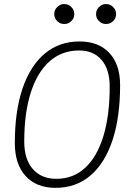

<svg xmlns="http://www.w3.org/2000/svg" viewBox="-20 -905 626 935"><path d="M250.5 9.8Q157.2 9.8 104.7 -47.9Q52.2 -105.5 52.2 -208Q52.2 -363.8 89.8 -474.4Q127.4 -585 198 -644Q268.6 -703.1 367.2 -703.1Q460.4 -703.1 512.7 -647Q564.9 -590.8 564.9 -490.7Q564.9 -333.5 527.6 -221.4Q490.2 -109.4 419.9 -49.8Q349.6 9.8 250.5 9.8ZM254.9 -34.2Q336.4 -34.2 394.5 -87.6Q452.6 -141.1 483.4 -241.7Q514.2 -342.3 514.2 -483.4Q514.2 -566.4 474.9 -612.8Q435.5 -659.2 365.2 -659.2Q281.2 -659.2 221.4 -606.2Q161.6 -553.2 129.9 -454.1Q98.1 -355 98.1 -215.3Q98.1 -129.9 139.6 -82Q181.2 -34.2 254.9 -34.2ZM293 -788.1Q272.9 -788.1 258.5 -802.2Q244.1 -816.4 244.1 -836.4Q244.1 -856.4 258.5 -870.8Q272.9 -885.3 293 -885.3Q313 -885.3 327.4 -870.8Q341.8 -856.4 341.8 -836.4Q341.8 -816.4 327.4 -802.2Q313 -788.1 293 -788.1ZM496.6 -788.1Q476.6 -788.1 462.2 -802.2Q447.8 -816.4 447.8 -836.4Q447.8 -856.4 462.2 -870.8Q476.6 -885.3 496.6 -885.3Q516.6 -885.3 531 -870.8Q545.4 -856.4 545.4 -836.4Q545.4 -816.4 531 -802.2Q516.6 -788.1 496.6 -788.1Z"/></svg>

Font: Cascadia Code NF ExtraLight
Style: Italic
Weight: 200
Italic angle: -10°
Monospace: yes
Designer: Aaron Bell
Foundry: Saja Typeworks
Version: Version 2404.023; ttfautohint (v1.8.4)